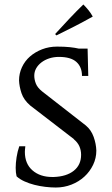

<svg xmlns="http://www.w3.org/2000/svg" viewBox="-20 -822 502 857"><path d="M226 -670Q258 -705 289 -738Q320 -771 352 -802Q364 -790 375 -776.5Q386 -763 394 -748Q353 -725 313 -704.5Q273 -684 232 -664ZM363 -262Q387 -242 398 -211Q409 -180 410 -150Q410 -116 395.5 -86Q381 -56 356.5 -33.5Q332 -11 299 2Q266 15 229 15Q207 15 182 12Q157 9 133.5 3Q110 -3 89 -12.5Q68 -22 54 -35Q52 -43 51 -52.5Q50 -62 50 -73Q50 -94 54 -120Q58 -146 66 -169H93Q92 -160 91.5 -154Q91 -148 91 -144Q91 -91 125 -61.5Q159 -32 213 -32H220Q277 -34 309.5 -60Q342 -86 342 -131Q342 -151 334.5 -168.5Q327 -186 309 -201H310L115 -351Q86 -376 76 -406Q66 -436 65 -463Q65 -494 78 -522Q91 -550 114 -570Q137 -590 168 -602Q199 -614 235 -614Q268 -614 291.5 -611.5Q315 -609 332 -605H371L374 -483H346Q346 -523 321 -545.5Q296 -568 243 -568Q220 -568 200 -561.5Q180 -555 165 -543.5Q150 -532 141.5 -517Q133 -502 133 -484Q133 -467 140 -449Q147 -431 168 -414Z"/></svg>

Font: Constantine
Style: Regular
Weight: 400
Designer: Dukom Design
Version: Version 1.001;PS 001.001;hotconv 1.0.56;makeotf.lib2.0.21325